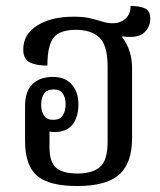

<svg xmlns="http://www.w3.org/2000/svg" viewBox="-20 -614 538 644"><path d="M238 10Q146 10 105 -24Q64 -58 64 -142V-257Q64 -309 89.5 -332.5Q115 -356 157 -356Q199 -356 221 -330.5Q243 -305 243 -264Q243 -221 223 -196Q203 -171 162 -171Q153 -171 146 -173V-121Q146 -70 168.5 -51Q191 -32 240 -32Q290 -32 315.5 -54Q341 -76 341 -140V-389Q341 -463 313 -488.5Q285 -514 235 -514Q181 -514 160 -488Q139 -462 139 -394Q101 -394 79.5 -405Q58 -416 58 -448Q58 -499 105 -528.5Q152 -558 227 -558Q261 -558 283.5 -552.5Q306 -547 323.5 -541.5Q341 -536 358 -536Q383 -536 400.5 -551Q418 -566 418 -594Q448 -594 466 -586Q484 -578 484 -551Q484 -523 463 -504Q442 -485 391 -492L390 -489Q423 -446 423 -385V-151Q423 -67 380 -28.5Q337 10 238 10ZM158 -212Q180 -212 190 -226Q200 -240 200 -264Q200 -287 190.5 -300.5Q181 -314 159 -314Q138 -314 128 -300Q118 -286 118 -263Q118 -240 128 -226Q138 -212 158 -212Z"/></svg>

Font: Noto Serif Thai Condensed
Style: Regular
Weight: 400
Width: 3
Designer: Monotype Design Team
Foundry: Monotype Imaging Inc.
Version: Version 2.002; ttfautohint (v1.8.4.7-5d5b)